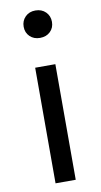

<svg xmlns="http://www.w3.org/2000/svg" viewBox="-89 -821 454 862"><g transform="rotate(-10 138.0 -390.0)"><path d="M184 0H92V-527H184ZM202 -717Q202 -690 184 -672.5Q166 -655 137 -655Q109 -655 91 -672.5Q73 -690 73 -717Q73 -744 91 -762Q109 -780 137 -780Q166 -780 184 -762Q202 -744 202 -717Z"/></g></svg>

Font: FiraGO
Style: Regular
Weight: 400
Designer: bBox Type
Foundry: bBox Type GmbH
Version: Version 1.001;April 20, 2020;FontCreator 12.0.0.2555 64-bit